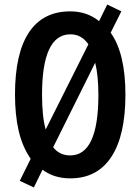

<svg xmlns="http://www.w3.org/2000/svg" viewBox="-20 -775 617 845"><path d="M532 -358Q532 -179 470 -84.5Q408 10 289 10Q218 10 167 -28L129 50L67 21L115 -76Q78 -130 62 -200Q46 -270 46 -359Q46 -540 107.5 -632.5Q169 -725 289 -725Q363 -725 416 -682L452 -755L514 -725L467 -631Q532 -540 532 -358ZM165 -358Q165 -263 181 -205L369 -580Q339 -624 290 -624Q165 -624 165 -358ZM413 -358Q413 -441 399 -499L214 -127Q242 -91 289 -91Q413 -91 413 -358Z"/></svg>

Font: Noto Sans Devanagari UI ExtraCondensed SemiBold
Style: Regular
Weight: 600
Width: 2
Designer: Jelle Bosma - Monotype Design Team
Foundry: Monotype Imaging Inc.
Version: Version 2.004; ttfautohint (v1.8.4.7-5d5b)